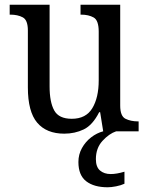

<svg xmlns="http://www.w3.org/2000/svg" viewBox="-20 -556 629 813"><path d="M252 10Q177 10 137.5 -36.5Q98 -83 98 -186V-427Q98 -471 76.5 -482.5Q55 -494 24 -494H21V-536H190V-190Q190 -124 209.5 -88.5Q229 -53 284 -53Q344 -53 371 -98Q398 -143 398 -216V-422Q398 -470 376.5 -482Q355 -494 324 -494H321V-536H489V-109Q489 -64 511.5 -53Q534 -42 564 -42H567V0H417L404 -81H400Q372 -26 334.5 -8Q297 10 252 10ZM436 237Q378 237 345 211.5Q312 186 312 130Q312 98 327 71Q342 44 366 25.5Q390 7 417 0H472Q442 10 414 40.5Q386 71 386 118Q386 151 403.5 166Q421 181 449 181Q474 181 507 171V222Q492 229 471.5 233Q451 237 436 237Z"/></svg>

Font: Noto Serif Khmer SemiCondensed
Style: Regular
Weight: 400
Width: 4
Designer: Danh Hong and the Monotype Design Team
Foundry: Monotype Imaging Inc.
Version: Version 2.004; ttfautohint (v1.8.4.7-5d5b)